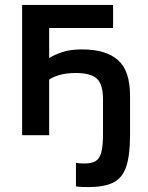

<svg xmlns="http://www.w3.org/2000/svg" viewBox="-20 -550 601 781"><path d="M70 0V-530H440V-436H180V-314Q203 -328 234.5 -338.5Q266 -349 314 -349Q411 -349 460 -305.5Q509 -262 509 -161V0Q509 83 493 129Q477 175 440 193Q403 211 339 211Q328 211 314 210.5Q300 210 289 208V112Q297 114 306.5 114.5Q316 115 324 115Q352 115 368.5 105.5Q385 96 392 70Q399 44 399 -5V-146Q399 -207 374 -230Q349 -253 289 -253Q247 -253 219 -244Q191 -235 180 -226V0Z"/></svg>

Font: Golos Text Medium
Style: Regular
Weight: 500
Designer: A.Korolkova, Vitaly Kuzmin
Foundry: ParaType Ltd
Version: Version 2.004